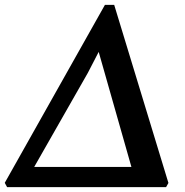

<svg xmlns="http://www.w3.org/2000/svg" viewBox="-38 -766 757 786"><path d="M-9 0 -18.5 -17.5 391.5 -746H429.5L651.5 -17L642 0ZM366 -553.5 321.5 -467.5 80 -44 48 -82.5H542L511.5 -42L389.5 -471Z"/></svg>

Font: Merriweather 20pt SemiBold
Style: Italic
Weight: 600
Italic angle: -7.8°
Version: Version 2.101